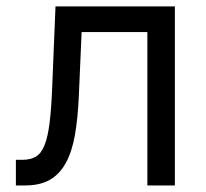

<svg xmlns="http://www.w3.org/2000/svg" viewBox="-20 -565 629 585"><path d="M28.4 -78.1H48.3Q72.8 -78.1 89.1 -87.7Q105.5 -97.3 115.6 -122.3Q125.7 -147.4 131.2 -191.4Q136.7 -235.4 139.2 -304L149.1 -545.5H512.8V0H429V-467.3H228.7L220.2 -272.7Q217.3 -205.6 208.5 -154.7Q199.6 -103.7 180.9 -69.2Q162.3 -34.8 132.3 -17.4Q102.3 0 56.8 0H28.4Z"/></svg>

Font: Fast_Sans
Style: Regular
Weight: 400
Designer: Rasmus Andersson
Foundry: rsms
Version: Version 3.018;git-588b23468